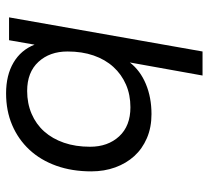

<svg xmlns="http://www.w3.org/2000/svg" viewBox="-48 -472 702 647"><g transform="rotate(-90 303.5 -149.0)"><path d="M242 10Q197 10 161 -5.5Q125 -21 100.5 -48Q76 -75 62.5 -112Q49 -149 49 -193Q49 -258 68 -311Q87 -364 122 -401.5Q157 -439 205 -459.5Q253 -480 312 -480Q373 -480 415.5 -455Q458 -430 476 -384L491 -470H568L453 182H372L416 -63Q389 -28 343.5 -9Q298 10 242 10ZM265 -61Q307 -61 341.5 -76Q376 -91 401 -118.5Q426 -146 439.5 -185Q453 -224 453 -273Q453 -333 418 -371Q383 -409 320 -409Q278 -409 243 -394Q208 -379 183.5 -351.5Q159 -324 145.5 -285Q132 -246 132 -197Q132 -137 167 -99Q202 -61 265 -61Z"/></g></svg>

Font: Celebes
Style: Italic
Weight: 400
Italic angle: -10°
Designer: Anugrah Pasau
Foundry: Lafontype
Version: Version 1.000; ttfautohint (v1.8.4)